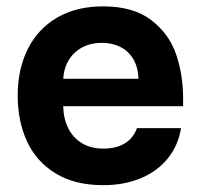

<svg xmlns="http://www.w3.org/2000/svg" viewBox="-20 -558 615 588"><path d="M34.2 -265.3Q34.2 -345.8 65 -407.7Q95.9 -469.5 154.8 -504Q213.8 -538.5 295.5 -538.5Q388.6 -538.5 443.4 -496.3Q498.1 -454.2 519.5 -391.3Q540.8 -328.4 540.8 -256.2V-232.8H173.5Q174.5 -194.2 189.3 -164.8Q204.1 -135.4 231.5 -119.2Q258.9 -102.9 296.5 -102.9Q335.4 -102.9 361.6 -118.5Q387.8 -134.1 399.5 -165.6H534.5Q525.3 -110.6 492.7 -71.4Q460.2 -32.1 409.5 -11.5Q358.9 9.1 296.2 9.1Q209.4 9.1 150.5 -26.8Q91.6 -62.7 62.9 -124.6Q34.2 -186.5 34.2 -265.3ZM291.4 -426.8Q258.7 -426.8 232.7 -413.3Q206.6 -399.8 191.1 -374.8Q175.5 -349.8 173.8 -316.7H404Q403.1 -351.2 388.8 -376.1Q374.4 -401 349.2 -413.9Q323.9 -426.8 291.4 -426.8Z"/></svg>

Font: Wand UI Pro
Style: Regular
Weight: 400
Designer: Andreas Faust
Version: Version 1.003;FEAKit 1.0